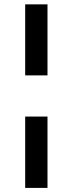

<svg xmlns="http://www.w3.org/2000/svg" viewBox="-20 -748 342 904"><path d="M98.6 -199.2H203.6V136.7H98.6ZM203.6 -727.5V-393.1H98.6V-727.5Z"/></svg>

Font: Inter
Style: 540
Weight: 540
Designer: Rasmus Andersson
Foundry: rsms
Version: Version 4.001;git-66647c0bb